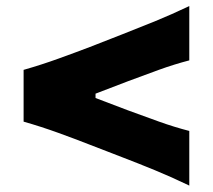

<svg xmlns="http://www.w3.org/2000/svg" viewBox="-20 -652 690 623"><path d="M594.2 -49.8Q536.6 -77.6 481.7 -100.1Q426.8 -122.6 378.4 -141.1L271 -182.6Q223.6 -201.2 169.2 -220.9Q114.7 -240.7 56.6 -257.3V-425.3Q114.7 -441.9 169.4 -461.7Q224.1 -481.4 271.5 -499.5L378.9 -541.5Q426.8 -560.1 481.7 -582.5Q536.6 -605 594.2 -632.3V-456.1Q545.4 -443.4 495.8 -425.5Q446.3 -407.7 396 -388.7L290 -348.1V-334L395.5 -293.9Q445.3 -275.4 495.4 -257.6Q545.4 -239.7 594.2 -227.1Z"/></svg>

Font: Pinar-DS1-FD Bold
Style: Regular
Weight: 700
Designer: Amin Abedi
Version: Version 2.000